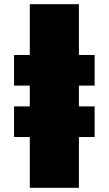

<svg xmlns="http://www.w3.org/2000/svg" viewBox="-20 -790 518 915"><path d="M47 -528H122V-770H356V-528H431V-382H356V-283H431V-137H356V105H122V-137H47V-283H122V-382H47Z"/></svg>

Font: Bounded
Style: Regular
Weight: 900
Designer: Vlad Churkin
Version: Version 1.0